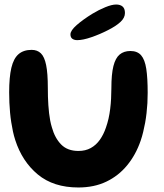

<svg xmlns="http://www.w3.org/2000/svg" viewBox="-20 -810 724 849"><path d="M326.5 19Q216.5 19 147.2 -38.5Q78 -96 47.5 -190.5Q41.5 -209 37.2 -228.8Q33 -248.5 29.8 -269.2Q26.5 -290 24.5 -311.8Q22.5 -333.5 21.5 -356Q20.5 -378.5 20.5 -401.5Q20.5 -468.5 30.2 -510Q40 -551.5 62 -570.5Q84 -589.5 120 -589.5Q145 -589.5 160.8 -574.2Q176.5 -559 184 -522.5Q191.5 -486 191.5 -421Q191.5 -401.5 192 -382.5Q192.5 -363.5 193.8 -345.2Q195 -327 197 -309.8Q199 -292.5 202 -276.8Q205 -261 209.5 -246.5Q222.5 -199.5 250.5 -171Q278.5 -142.5 327 -142.5Q358 -142.5 381.5 -155.5Q405 -168.5 421.5 -191.8Q438 -215 448.5 -246Q455 -264.5 459.8 -285.2Q464.5 -306 467.2 -328.2Q470 -350.5 471.2 -373.8Q472.5 -397 472.5 -420Q472.5 -482 481.5 -517.8Q490.5 -553.5 509.2 -569Q528 -584.5 556.5 -584.5Q587.5 -584.5 604 -565.5Q620.5 -546.5 626.8 -505.8Q633 -465 633 -399.5Q633 -376.5 631.8 -354Q630.5 -331.5 628 -309.8Q625.5 -288 621.8 -267.2Q618 -246.5 613.2 -226.8Q608.5 -207 602 -188Q580.5 -125.5 542.2 -79Q504 -32.5 450.2 -6.8Q396.5 19 326.5 19ZM321.5 -632.5Q308.5 -632.5 300 -638.5Q291.5 -644.5 291.5 -658Q291.5 -675 319.5 -699.5Q347.5 -724 389 -749.5Q417 -766.5 445.8 -778.2Q474.5 -790 493.5 -790Q512 -790 522.2 -781Q532.5 -772 532.5 -752.5Q532.5 -731 512.2 -712.5Q492 -694 457 -676.5Q422 -658.5 384.2 -645.5Q346.5 -632.5 321.5 -632.5Z"/></svg>

Font: Gluten Medium
Style: Regular
Weight: 500
Designer: Tyler Finck
Foundry: Etcetera Type Company
Version: Version 1.300